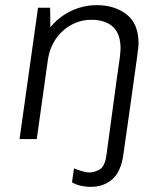

<svg xmlns="http://www.w3.org/2000/svg" viewBox="-20 -541 634 747"><path d="M333 186Q320 186 306.5 184Q293 182 281 178Q269 174 260 168L268 114Q279 119 297.5 124.5Q316 130 327 130Q347 130 367.5 118.5Q388 107 394 63Q408 -36 417 -106Q426 -176 432.5 -221.5Q439 -267 443 -294.5Q447 -322 448 -335.5Q449 -349 449 -353Q449 -410 419 -437Q389 -464 336 -464Q294 -464 258 -444.5Q222 -425 198 -390.5Q174 -356 167 -313L123 0H56L128 -511H175L176 -435Q198 -462 227 -481.5Q256 -501 289 -511Q322 -521 356 -521Q426 -521 472.5 -485Q519 -449 519 -372Q519 -366 518 -356Q517 -346 514 -323.5Q511 -301 504.5 -255.5Q498 -210 487.5 -133.5Q477 -57 460 60Q451 126 417.5 156Q384 186 333 186Z"/></svg>

Font: Chivo ExtraLight
Style: Italic
Weight: 250
Italic angle: -8.05°
Designer: Hector Gatti
Foundry: Omnibus-Type
Version: Version 2.002